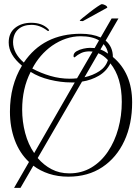

<svg xmlns="http://www.w3.org/2000/svg" viewBox="-20 -815 658 927"><path d="M48 92 120 -33Q75 -75 51.5 -138Q28 -201 28 -276Q28 -402 86 -498Q22 -551 22 -610Q22 -656 53 -680.5Q84 -705 131 -705Q183 -705 212 -676Q217 -671 217 -668Q217 -666 214 -666Q211 -666 210 -666Q192 -680 172.5 -687.5Q153 -695 132 -695Q92 -695 68 -673.5Q44 -652 43 -612Q43 -558 95 -513Q189 -652 370 -652Q426 -652 466 -634L519 -726H552L490 -619Q525 -589 525 -540Q618 -462 618 -321Q618 -216 580.5 -135Q543 -54 474 -8Q405 38 310 38Q259 38 216.5 24Q174 10 141 -15L79 92ZM317 -435Q335 -435 352 -437L427 -566Q420 -567 413 -567Q389 -567 372 -559Q355 -551 340 -538Q335 -538 335 -545Q335 -559 349.5 -567.5Q364 -576 382.5 -580Q401 -584 414 -584Q426 -584 437 -583L458 -620Q425 -640 369 -640Q298 -640 231 -594Q171 -551 136 -484Q177 -462 223 -448.5Q269 -435 317 -435ZM502 -556Q497 -584 480 -602L465 -576Q484 -569 502 -556ZM501 -525Q480 -548 455 -558L388 -442Q429 -451 460 -471.5Q491 -492 501 -525ZM315 22Q374 22 421 -6Q468 -34 501 -83Q534 -132 551 -194Q568 -256 568 -323Q568 -441 513 -509Q494 -471 457.5 -449.5Q421 -428 376 -421L162 -52Q191 -18 229 2Q267 22 315 22ZM87 -286Q87 -228 101.5 -173Q116 -118 145 -76L341 -417Q332 -417 323 -417Q274 -417 220.5 -430Q167 -443 128 -468Q107 -427 97 -381.5Q87 -336 87 -286ZM380 -713Q365 -713 365 -716Q365 -717 379.5 -729Q394 -741 414 -756.5Q434 -772 451 -783.5Q468 -795 472 -795Q478 -795 488 -790Q498 -785 498 -778Z"/></svg>

Font: Updock
Style: Regular
Weight: 400
Designer: Robert E. Leuschke
Foundry: Robert E. Leuschke
Version: Version 1.010; ttfautohint (v1.8.4.7-5d5b)